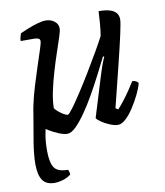

<svg xmlns="http://www.w3.org/2000/svg" viewBox="-80 -566 714 832"><g transform="rotate(-10 277.5 -150.0)"><path d="M95 200Q57 200 41 176.5Q25 153 25 105Q25 66 34 10Q43 -46 56 -119L102 -64Q95 -39 90 -10.5Q85 18 85 57Q85 109 100 131.5Q115 154 160 154Q162 156 164 162.5Q166 169 166 176Q149 189 129 194.5Q109 200 95 200ZM185 0Q170 0 148 -9Q126 -18 104.5 -31Q83 -44 68.5 -56.5Q54 -69 52 -75Q52 -104 60.5 -145Q69 -186 82.5 -230Q96 -274 109 -313.5Q122 -353 131 -380.5Q140 -408 140 -415Q140 -425 132.5 -428Q125 -431 113 -431H55Q55 -441 58 -450.5Q61 -460 62 -464Q77 -471 98.5 -479.5Q120 -488 141 -494Q162 -500 176 -500Q199 -500 215 -487.5Q231 -475 231 -455Q231 -446 222.5 -419.5Q214 -393 201 -355Q188 -317 175.5 -274.5Q163 -232 154.5 -191.5Q146 -151 146 -119Q156 -106 174 -93.5Q192 -81 201 -81Q206 -81 223.5 -104.5Q241 -128 265.5 -165.5Q290 -203 316 -246Q342 -289 364.5 -328Q387 -367 400 -392Q404 -415 406.5 -445.5Q409 -476 410 -500Q439 -500 458 -494.5Q477 -489 486.5 -477.5Q496 -466 496 -449Q496 -435 485 -385Q474 -335 454.5 -256Q435 -177 409 -73L420 -66Q431 -77 446.5 -97Q462 -117 477 -139Q492 -161 501 -176Q510 -176 517.5 -172Q525 -168 527 -163Q522 -142 508.5 -114.5Q495 -87 478 -60.5Q461 -34 442.5 -17Q424 0 408 0Q393 0 372.5 -8.5Q352 -17 336 -28Q320 -39 317 -46L372 -225Q380 -251 388 -272.5Q396 -294 400 -301L395 -304Q378 -270 357 -229Q336 -188 313 -147.5Q290 -107 266.5 -73.5Q243 -40 222.5 -20Q202 0 185 0Z"/></g></svg>

Font: Texturina Medium
Style: Italic
Weight: 500
Italic angle: -11°
Designer: Guillermo Torres Carreño
Foundry: Omnibus-Type
Version: Version 1.002